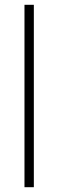

<svg xmlns="http://www.w3.org/2000/svg" viewBox="-20 -780 242 800"><path d="M121 0V-760H82V0Z"/></svg>

Font: Noto Sans Thai Looped SemiCondensed ExtraLight
Style: Regular
Weight: 200
Width: 4
Designer: Sasikarn Vongin, Ben Mitchell
Foundry: The Fontpad Ltd
Version: Version 1.001